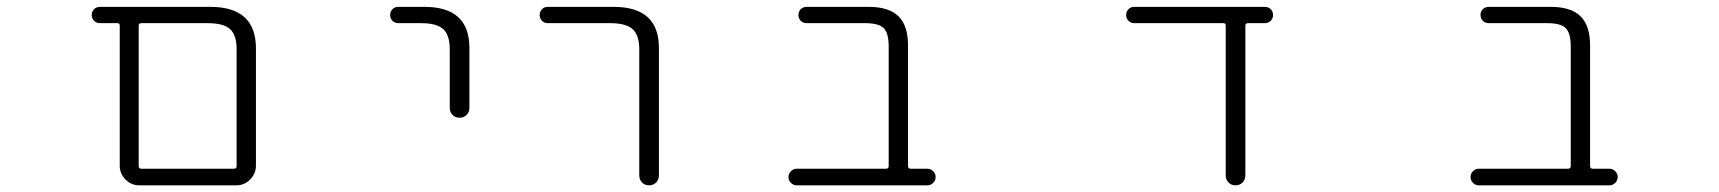

<svg xmlns="http://www.w3.org/2000/svg" viewBox="-20 -565 5040 563"><path d="M388.7 -21.5Q365.2 -21.5 348.1 -38.6Q331.1 -55.7 331.1 -79.1V-490.2Q331.1 -497.1 324.2 -497.1H273.4Q262.7 -497.1 255.9 -503.9Q249 -510.7 249 -521Q249 -531.2 255.9 -538.1Q262.7 -544.9 273.4 -544.9H596.7Q729.5 -544.9 730.5 -424.8V-79.1Q730.5 -55.7 713.4 -38.6Q696.3 -21.5 672.9 -21.5ZM673.8 -420.9Q673.8 -461.9 654.8 -479.5Q635.7 -497.1 588.9 -497.1H394.5Q386.7 -497.1 386.7 -490.2V-78.1Q386.7 -70.3 394.5 -70.3H666Q673.8 -70.3 673.8 -78.1Z M1147.5 -497.1Q1137.7 -497.1 1130.9 -503.9Q1124 -510.7 1124 -521Q1124 -531.2 1130.9 -538.1Q1137.7 -544.9 1147.5 -544.9H1224.6Q1356.4 -544.9 1356.4 -424.8V-248Q1356.4 -236.3 1348.1 -228Q1339.8 -219.7 1327.6 -219.7Q1315.4 -219.7 1307.1 -228Q1298.8 -236.3 1298.8 -248V-420.9Q1298.8 -461.9 1279.8 -479.5Q1260.7 -497.1 1214.8 -497.1Z M1585.9 -497.1Q1576.2 -497.1 1569.3 -503.9Q1562.5 -510.7 1562.5 -521Q1562.5 -531.2 1569.3 -538.1Q1576.2 -544.9 1585.9 -544.9H1779.3Q1912.1 -544.9 1912.1 -424.8V-50.8Q1912.1 -38.1 1903.8 -29.8Q1895.5 -21.5 1883.3 -21.5Q1871.1 -21.5 1862.8 -29.8Q1854.5 -38.1 1854.5 -50.8V-420.9Q1854.5 -461.9 1835 -479.5Q1815.4 -497.1 1769.5 -497.1Z M2585.9 -428.7Q2585.9 -467.8 2571.3 -482.4Q2556.6 -497.1 2516.6 -497.1H2345.7Q2335 -497.1 2328.1 -503.9Q2321.3 -510.7 2321.3 -521Q2321.3 -531.2 2328.1 -538.1Q2335 -544.9 2345.7 -544.9H2527.3Q2585.9 -544.9 2614.3 -517.6Q2642.6 -490.2 2642.6 -431.6V-78.1Q2642.6 -70.3 2650.4 -70.3H2699.2Q2709 -70.3 2716.3 -63Q2723.6 -55.7 2723.6 -45.9Q2723.6 -36.1 2716.3 -28.8Q2709 -21.5 2699.2 -21.5H2316.4Q2306.6 -21.5 2299.3 -28.8Q2292 -36.1 2292 -45.9Q2292 -55.7 2299.3 -63Q2306.6 -70.3 2316.4 -70.3H2578.1Q2585.9 -70.3 2585.9 -78.1Z M3631.8 -50.8Q3631.8 -38.1 3623.5 -29.8Q3615.2 -21.5 3603 -21.5Q3590.8 -21.5 3582.5 -29.8Q3574.2 -38.1 3574.2 -50.8V-490.2Q3574.2 -497.1 3567.4 -497.1H3305.7Q3295.9 -497.1 3289.1 -503.9Q3282.2 -510.7 3282.2 -521Q3282.2 -531.2 3289.1 -538.1Q3295.9 -544.9 3305.7 -544.9H3688.5Q3699.2 -544.9 3706.1 -538.1Q3712.9 -531.2 3712.9 -521Q3712.9 -510.7 3706.1 -503.9Q3699.2 -497.1 3688.5 -497.1H3639.6Q3631.8 -497.1 3631.8 -490.2Z M4585.9 -428.7Q4585.9 -467.8 4571.3 -482.4Q4556.6 -497.1 4516.6 -497.1H4345.7Q4335 -497.1 4328.1 -503.9Q4321.3 -510.7 4321.3 -521Q4321.3 -531.2 4328.1 -538.1Q4335 -544.9 4345.7 -544.9H4527.3Q4585.9 -544.9 4614.3 -517.6Q4642.6 -490.2 4642.6 -431.6V-78.1Q4642.6 -70.3 4650.4 -70.3H4699.2Q4709 -70.3 4716.3 -63Q4723.6 -55.7 4723.6 -45.9Q4723.6 -36.1 4716.3 -28.8Q4709 -21.5 4699.2 -21.5H4316.4Q4306.6 -21.5 4299.3 -28.8Q4292 -36.1 4292 -45.9Q4292 -55.7 4299.3 -63Q4306.6 -70.3 4316.4 -70.3H4578.1Q4585.9 -70.3 4585.9 -78.1Z"/></svg>

Font: Rounded Mgen+ 2m light
Style: Regular
Weight: 200
Designer: [Source Han Sans]
Ryoko NISHIZUKA  (kana & ideographs); Paul D. Hunt (Latin, Greek & Cyrillic); Wenlong ZHANG  (bopomofo
Version: Version 1.059.20150602